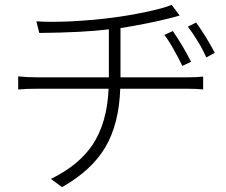

<svg xmlns="http://www.w3.org/2000/svg" viewBox="-20 -744 934 792"><path d="M236 28 190 -6Q305 -62 362 -147Q422 -238 428 -378H136Q88 -378 55 -375V-429Q91 -425 135 -425H282H429V-623Q326 -610 142 -608L130 -656Q184 -652 275 -656Q369 -661 443 -671Q507 -679 579 -694Q656 -710 688 -724L721 -680Q715 -678 704 -675Q688 -671 681 -669Q594 -647 477 -628V-425H749Q790 -425 818 -428V-375Q791 -378 751 -378H476Q471 -233 415 -137.5Q359 -42 236 28ZM732 -472Q720 -499 698 -537Q680 -571 658 -600L693 -616Q739 -548 768 -489ZM831 -507Q815 -543 796 -573Q776 -607 755 -634L789 -651Q831 -593 866 -526Z"/></svg>

Font: GenSekiGothic TW L
Style: Regular
Weight: 300
Version: Version 1.501;PS 1;hotconv 16.6.51;makeotf.lib2.5.65220